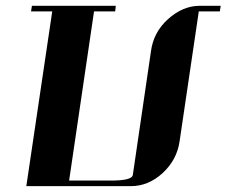

<svg xmlns="http://www.w3.org/2000/svg" viewBox="-20 -635 773 655"><path d="M69.8 0 158.2 -596.2H85.9L88.9 -615.2H375L373 -596.2H300.8L215.8 -19H358.9Q430.2 -19 433.1 -38.1L495.1 -460.9Q503.9 -525.4 553.2 -569.8Q604 -615.2 661.1 -615.2H732.9L730 -596.2H658.2L592.8 -153.8Q584 -90.3 535.2 -44.9Q486.3 0 426.8 0Z"/></svg>

Font: Hjet
Style: Italic
Weight: 400
Designer: T. Christopher White
Version: Version 1.2